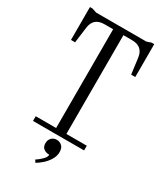

<svg xmlns="http://www.w3.org/2000/svg" viewBox="-233 -838 966 1133"><g transform="rotate(30 250.0 -271.5)"><path d="M74 0V-32H213V-705H154Q80 -705 71 -633L57 -526H29V-750H47L77 -740H419L449 -750H467V-526H439L425 -633Q416 -705 342 -705H283V-32H422V0ZM210 207 199 191Q218 179 237.5 160Q257 141 257 125Q234 125 218.5 113.5Q203 102 203 77Q203 54 217 40Q231 26 252 26Q272 26 287 39.5Q302 53 302 81Q302 108 287 133Q272 158 250.5 177Q229 196 210 207Z"/></g></svg>

Font: Xanh Mono
Style: Regular
Weight: 400
Monospace: yes
Designer: Lam Bao, Duy Dao
Foundry: Yellow Type Foundry
Version: Version 3.101; ttfautohint (v1.8.3)